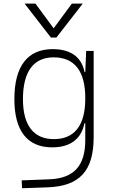

<svg xmlns="http://www.w3.org/2000/svg" viewBox="-20 -796 626 1050"><path d="M100.6 233.4 240.2 228.5C415.5 222.2 492.2 138.7 492.2 -45.9V-517.6H451.2L446.3 -401.4H442.4C426.3 -484.4 366.2 -527.3 268.1 -527.3C130.4 -527.3 58.6 -433.6 58.6 -253.9C58.6 -80.6 129.4 9.8 265.1 9.8C370.1 9.8 425.3 -40.5 441.9 -122.1H446.3V-30.3C446.3 108.9 386.2 179.2 250 184.6L98.6 190.4ZM446.3 -261.2V-255.9C446.3 -110.8 387.7 -35.2 274.9 -35.2C163.6 -35.2 105.5 -110.4 105.5 -253.9C105.5 -404.3 163.1 -482.4 273.9 -482.4C387.2 -482.4 446.3 -406.7 446.3 -261.2ZM258.3 -590.8H288.6L432.6 -776.4H373L273.4 -641.1L173.8 -776.4H114.3Z"/></svg>

Font: Cascadia Mono PL ExtraLight
Style: Regular
Weight: 200
Monospace: yes
Designer: Aaron Bell
Foundry: Saja Typeworks
Version: Version 2404.023